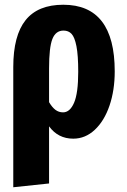

<svg xmlns="http://www.w3.org/2000/svg" viewBox="-20 -568 535 810"><path d="M464 -267Q464 -187 442 -122.5Q420 -58 380 -20.5Q340 17 289 17Q225 17 187 -35V206L36 222V-285Q36 -418 88 -483Q140 -548 247 -548Q464 -548 464 -267ZM310 -265Q310 -335 302.5 -373Q295 -411 282 -425Q269 -439 248 -439Q215 -439 201 -403.5Q187 -368 187 -279V-137Q200 -115 214 -104.5Q228 -94 246 -94Q275 -94 292.5 -134.5Q310 -175 310 -265Z"/></svg>

Font: Fira Sans Extra Condensed
Style: Bold
Weight: 700
Width: 1
Designer: Carrois Corporate & Edenspiekermann AG
Foundry: Carrois Corporate GbR & Edenspiekermann AG
Version: Version 4.203